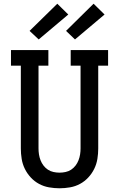

<svg xmlns="http://www.w3.org/2000/svg" viewBox="-20 -1004 640 1032"><path d="M300 8Q272 8 243.5 3Q215 -2 190 -15.5Q165 -29 145.5 -50Q126 -71 113.5 -96.5Q101 -122 96.5 -150Q92 -178 92 -206V-651H39V-735H240V-651H187V-206Q187 -190 189.5 -174Q192 -158 198 -142.5Q204 -127 214 -114Q224 -101 237.5 -92Q251 -83 267.5 -79.5Q284 -76 300 -76Q316 -76 332.5 -79.5Q349 -83 362.5 -92Q376 -101 386 -114Q396 -127 402 -142.5Q408 -158 410.5 -174Q413 -190 413 -206V-651H360V-735H561V-651H508V-206Q508 -178 503.5 -150Q499 -122 486.5 -96.5Q474 -71 454.5 -50Q435 -29 410 -15.5Q385 -2 356.5 3Q328 8 300 8ZM383 -792 335 -838 483 -984 542 -926ZM188 -792 139 -838 288 -984 347 -926Z"/></svg>

Font: Iosevka Etoile Medium
Style: Regular
Weight: 500
Designer: Belleve Invis
Foundry: Belleve Invis
Version: Version 22.1.2; ttfautohint (v1.8.4)